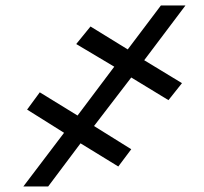

<svg xmlns="http://www.w3.org/2000/svg" viewBox="-20 -675 737 695"><path d="M455.1 -394.5 320.3 -218.8 455.1 -134.8 408.2 -72.3 271.5 -156.2 154.3 0H64.5L211.9 -194.3L78.1 -278.3L124 -340.8L260.7 -256.8L393.6 -433.6L255.9 -515.6L307.6 -579.1L442.4 -496.1L562.5 -655.3H651.4L502 -457L638.7 -374L589.8 -312.5Z"/></svg>

Font: Inter 16pt Black
Style: Italic
Weight: 900
Italic angle: -9.3988°
Version: Version 4.001;git-66647c0bb